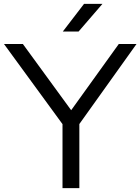

<svg xmlns="http://www.w3.org/2000/svg" viewBox="-34 -966 720 986"><path d="M287 0V-328.5L-13.5 -740H83.5L331.5 -400L576 -740H667L373.5 -329V0ZM288.5 -804 397.5 -946H492L369.5 -804Z"/></svg>

Font: Encode Sans Exp
Style: Regular
Weight: 400
Width: 7
Designer: Multiple Designers
Foundry: Impallari Type
Version: Version 3.002; ttfautohint (v1.8.3) -l 8 -r 50 -G 200 -x 14 